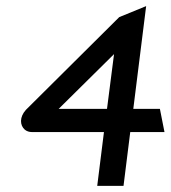

<svg xmlns="http://www.w3.org/2000/svg" viewBox="-20 -603 559 628"><path d="M503 -247H416L458 -583L370 -547L65 -244C43 -220 45 -193 61 -179C67 -174 75 -171 85 -171H320L298 5H384L406 -171H518ZM330 -247H172L353 -426Z"/></svg>

Font: Charger
Style: BdIt
Weight: 400
Designer: Jasper
Foundry: Cannot Into Space Fonts
Version: Version 0.98